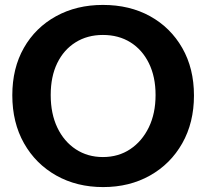

<svg xmlns="http://www.w3.org/2000/svg" viewBox="-20 -750 838 780"><path d="M399 10Q292 10 208.5 -37Q125 -84 77.5 -168Q30 -252 30 -363Q30 -473 77 -555.5Q124 -638 207.5 -684Q291 -730 398 -730Q507 -730 590 -684Q673 -638 720.5 -555Q768 -472 768 -362Q768 -252 720.5 -168Q673 -84 589.5 -37Q506 10 399 10ZM398 -112Q461 -112 509 -144Q557 -176 584.5 -232.5Q612 -289 612 -364Q612 -438 585 -493Q558 -548 510 -578Q462 -608 398 -608Q335 -608 287 -578Q239 -548 212.5 -493.5Q186 -439 186 -364Q186 -288 213 -231.5Q240 -175 288 -143.5Q336 -112 398 -112Z"/></svg>

Font: Instrument Sans
Style: Bold
Weight: 700
Designer: Rodrigo Fuenzalida
Foundry: fragTYPE
Version: Version 1.000; ttfautohint (v1.8.4.7-5d5b);gftools[0.9.28]